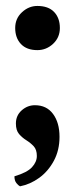

<svg xmlns="http://www.w3.org/2000/svg" viewBox="-20 -480 260 652"><path d="M48 152.7Q42.1 149.8 35.6 141.6Q29 133.3 29 118.7Q72.1 105.9 88.6 87.9Q105.1 69.9 105.1 49.6Q105.1 28.1 94.4 16.6Q83.6 5.1 69.5 -3.7Q55.4 -12.5 44.7 -24.9Q34 -37.3 34 -60.6Q34 -87.8 53.7 -105.3Q73.3 -122.7 98.6 -122.7Q138.2 -122.7 160.1 -93.1Q182.1 -63.5 182.1 -15.4Q182.1 30.1 163 65.8Q143.9 101.5 113.3 123.8Q82.7 146 48 152.7ZM106.9 -309.8Q70.7 -309.8 51.1 -330.5Q31.6 -351.2 31.6 -385Q31.6 -417.2 54.7 -438.5Q77.7 -459.8 106.9 -459.8Q144.2 -459.8 163.8 -439.3Q183.3 -418.8 183.3 -385Q183.3 -352.8 160.4 -331.3Q137.4 -309.8 106.9 -309.8Z"/></svg>

Font: Petrona
Style: Regular
Weight: 400
Designer: Ringo R. Seeber
Foundry: Ringo R. Seeber
Version: Version 2.001; ttfautohint (v1.8.3)